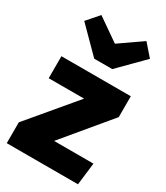

<svg xmlns="http://www.w3.org/2000/svg" viewBox="-202 -909 864 997"><g transform="rotate(30 230.0 -411.0)"><path d="M436 0H9V-125L241 -401H29V-533H445V-408L216 -133H452ZM291 -607H183L40 -751L102 -822L237 -728L372 -822L434 -751Z"/></g></svg>

Font: Trujillo ExtraBold
Style: Regular
Weight: 800
Designer: Fira Sans original fonts by bBox Type GmbH, Carrois Corporate GbR, & Edenspiekermann AG / Changes by Cristiano Sobral
Foundry: Fira Sans original fonts by bBox Type GmbH, Carrois Corporate GbR, & Edenspiekermann AG / Changes by Cristiano Sobral
Version: Version 4.301;July 28, 2020;FontCreator 13.0.0.2655 64-bit